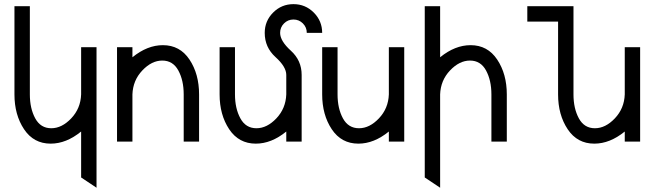

<svg xmlns="http://www.w3.org/2000/svg" viewBox="-20 -674 3116 914"><path d="M439.5 219.7 366.2 170.9V-47.9Q295.4 9.8 221.2 9.8Q140.1 9.8 94.5 -58.8Q48.8 -127.4 48.8 -224.6V-644.5H122.1V-224.6Q122.1 -157.7 147.7 -110.6Q173.3 -63.5 224.1 -63.5Q274.4 -63.5 319.1 -110.6Q363.8 -157.7 366.2 -224.6V-449.2H439.5Z M927.7 0H854.5V-224.6Q854.5 -291.5 828.9 -338.6Q803.2 -385.7 752.4 -385.7Q702.1 -385.7 657.5 -338.6Q612.8 -291.5 610.4 -224.6V0H537.1V-449.2H610.4V-401.4Q681.2 -459 755.4 -459Q836.4 -459 882.1 -390.4Q927.7 -321.8 927.7 -224.6Z M1197.8 9.8Q1116.7 9.8 1071 -58.8Q1025.4 -127.4 1025.4 -224.6V-449.2H1098.6V-224.6Q1098.6 -157.7 1124.3 -110.6Q1149.9 -63.5 1200.7 -63.5Q1251 -63.5 1295.7 -110.6Q1340.3 -157.7 1342.8 -224.6V-317.4Q1342.8 -356 1291.5 -402.3Q1240.2 -448.7 1240.2 -517.6Q1240.2 -574.2 1280.3 -614.3Q1320.3 -654.3 1377 -654.3Q1433.6 -654.3 1473.6 -614.3Q1513.7 -574.2 1513.7 -517.6H1440.4Q1440.4 -543.9 1421.9 -562.5Q1403.3 -581.1 1377 -581.1Q1350.6 -581.1 1332 -562.5Q1313.5 -543.9 1313.5 -517.6Q1313.5 -479 1364.7 -432.6Q1416 -386.2 1416 -317.4V0H1342.8V-47.9Q1272 9.8 1197.8 9.8Z M1686 9.8Q1605 9.8 1559.3 -58.8Q1513.7 -127.4 1513.7 -224.6V-449.2H1586.9V-224.6Q1586.9 -157.7 1612.5 -110.6Q1638.2 -63.5 1689 -63.5Q1739.3 -63.5 1783.9 -110.6Q1828.6 -157.7 1831.1 -224.6V-449.2H1904.3V0H1831.1V-47.9Q1760.3 9.8 1686 9.8Z M2075.2 219.7 2002 170.9V-644.5H2075.2V-401.4Q2146 -459 2220.2 -459Q2301.3 -459 2346.9 -390.4Q2392.6 -321.8 2392.6 -224.6V0H2319.3V-224.6Q2319.3 -291.5 2293.7 -338.6Q2268.1 -385.7 2217.3 -385.7Q2167 -385.7 2122.3 -338.6Q2077.6 -291.5 2075.2 -224.6Z M2809.1 9.8Q2728 9.8 2682.4 -58.8Q2636.7 -127.4 2636.7 -224.6V-571.3H2490.2V-644.5H2710V-224.6Q2710 -157.7 2735.6 -110.6Q2761.2 -63.5 2812 -63.5Q2862.3 -63.5 2907 -110.6Q2951.7 -157.7 2954.1 -224.6V-449.2H3027.3V0H2954.1V-47.9Q2883.3 9.8 2809.1 9.8Z"/></svg>

Font: Catrinity
Style: Regular
Weight: 400
Designer: Alexander Lange
Foundry: High-Logic / Made with FontCreator
Version: Version 2.090;May 20, 2024;FontCreator 15.0.0.2974 64-bit